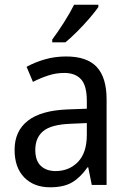

<svg xmlns="http://www.w3.org/2000/svg" viewBox="-20 -786 548 816"><path d="M261 -546Q350 -546 391.5 -501Q433 -456 433 -364V0H370L355 -75H352Q322 -32 286.5 -11Q251 10 193 10Q124 10 83 -32Q42 -74 42 -149Q42 -229 98.5 -273Q155 -317 269 -321L349 -324V-357Q349 -422 324.5 -449Q300 -476 253 -476Q218 -476 184.5 -465Q151 -454 120 -438L93 -502Q127 -521 170 -533.5Q213 -546 261 -546ZM281 -260Q198 -257 164 -229Q130 -201 130 -149Q130 -103 153.5 -81Q177 -59 216 -59Q274 -59 311.5 -98Q349 -137 349 -213V-263ZM398 -756Q385 -737 360.5 -708.5Q336 -680 308 -652Q280 -624 258 -606H202V-618Q226 -650 252 -691Q278 -732 295 -766H398Z"/></svg>

Font: Noto Sans Myanmar SemiCondensed
Style: Regular
Weight: 400
Width: 4
Designer: Monotype Design Team
Foundry: Monotype Imaging Inc.
Version: Version 2.107; ttfautohint (v1.8.4.7-5d5b)